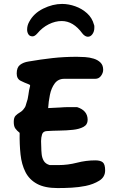

<svg xmlns="http://www.w3.org/2000/svg" viewBox="-20 -967 614 977"><path d="M296 -947Q329 -947 363 -935Q397 -923 423 -899.5Q449 -876 458 -842Q460 -838 460 -833.5Q460 -829 460 -825Q460 -807 450.5 -793.5Q441 -780 427 -780Q421 -780 413.5 -784Q406 -788 399 -797Q353 -860 294 -860Q261 -860 228 -843.5Q195 -827 170 -797Q163 -789 157 -785.5Q151 -782 146 -782Q131 -782 124.5 -792.5Q118 -803 118 -816Q118 -837 128 -855Q151 -899 199.5 -923Q248 -947 296 -947ZM273 -10Q208 -10 168.5 -31.5Q129 -53 109.5 -91.5Q90 -130 84.5 -181Q79 -232 80 -291Q65 -303 57.5 -314Q50 -325 50 -347Q50 -369 59.5 -378.5Q69 -388 82 -395.5Q95 -403 104 -417Q107 -420 110 -427.5Q113 -435 114 -441Q122 -462 124.5 -484.5Q127 -507 133 -529V-534Q133 -535 124 -539Q105 -546 85 -556Q65 -566 65 -593Q65 -624 82 -637Q99 -650 125 -654Q189 -665 247.5 -671.5Q306 -678 371 -678Q390 -678 413 -676.5Q436 -675 457 -668.5Q478 -662 491.5 -648.5Q505 -635 505 -612Q505 -596 494 -581Q483 -566 465 -566H307Q276 -566 258.5 -542.5Q241 -519 234 -484.5Q227 -450 225 -417Q260 -418 285 -420Q310 -422 332 -422H372Q426 -405 426 -357Q426 -333 405 -321.5Q384 -310 351.5 -306.5Q319 -303 283 -302.5Q247 -302 218 -300Q199 -299 194 -283Q189 -267 189 -249Q189 -241 189.5 -232.5Q190 -224 190 -218Q190 -202 192 -182.5Q194 -163 203 -148Q212 -133 233 -127H278Q325 -127 371.5 -139Q418 -151 465 -151Q491 -151 503 -141Q515 -131 515 -100Q515 -66 485 -47.5Q455 -29 416 -21Q381 -14 345 -12Q309 -10 273 -10Z"/></svg>

Font: Fuzzy Bubbles
Style: Bold
Weight: 700
Designer: Robert E. Leuschke
Foundry: Robert E. Leuschke
Version: Version 1.010; ttfautohint (v1.8.3)